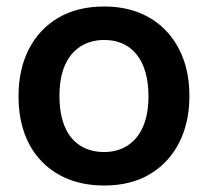

<svg xmlns="http://www.w3.org/2000/svg" viewBox="-20 -562 640 591"><path d="M301 9Q241 9 193 -9.5Q145 -28 109.5 -64Q74 -100 55.5 -151Q37 -202 37 -266Q37 -348 68.5 -410Q100 -472 159 -507Q218 -542 301 -542Q360 -542 408 -523Q456 -504 490.5 -468Q525 -432 544 -381.5Q563 -331 563 -266Q563 -185 531.5 -123Q500 -61 441.5 -26Q383 9 301 9ZM300 -94Q341 -94 372 -113.5Q403 -133 420 -171.5Q437 -210 437 -266Q437 -308 427.5 -340.5Q418 -373 400 -395Q382 -417 357 -428Q332 -439 301 -439Q260 -439 228.5 -419.5Q197 -400 180 -361.5Q163 -323 163 -266Q163 -224 172.5 -191.5Q182 -159 200 -137.5Q218 -116 243.5 -105Q269 -94 300 -94Z"/></svg>

Font: Mona Sans ExtraLight SemiBold
Style: Regular
Weight: 600
Version: Version 2.000